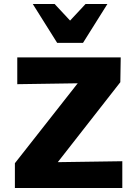

<svg xmlns="http://www.w3.org/2000/svg" viewBox="-20 -947 683 967"><path d="M55 0V-125L459 -639L539 -530L67 -523V-658H588L586 -533L184 -19L113 -128L596 -135V0ZM268 -731 301 -809 411 -927H521L398 -731ZM268 -731 145 -927H255L365 -809L398 -731Z"/></svg>

Font: Ysabeau SC Black
Style: Regular
Weight: 900
Designer: Christian Thalmann (Catharsis Fonts)
Version: Version 2.001;gftools[0.9.30]; featfreeze: smcp